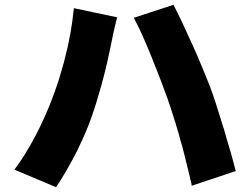

<svg xmlns="http://www.w3.org/2000/svg" viewBox="-20 -759 1040 798"><path d="M960 -48C950 -87 937 -134 922 -183L919 -193C917 -200 915 -207 913 -214L910 -225C909 -226 909 -228 908 -230L905 -240C886 -303 867 -362 851 -404C833 -449 807 -513 779 -575L774 -585C748 -644 721 -701 701 -739L536 -685C557 -647 583 -589 608 -527L612 -517C636 -458 659 -397 677 -347C687 -319 696 -290 705 -261L708 -252C710 -247 711 -243 712 -238L715 -229C721 -210 726 -191 731 -172L734 -162L737 -152C742 -134 746 -116 751 -98L753 -88C754 -85 755 -82 756 -78L758 -68C759 -63 761 -58 762 -53L764 -43L767 -33L769 -23L771 -13C772 -11 772 -9 773 -8L775 2C776 6 776 9 777 13L960 -48ZM361 -274C375 -313 389 -360 402 -407L405 -418C420 -473 432 -527 440 -567C444 -590 458 -655 467 -687L287 -725C280 -653 267 -580 248 -510L246 -501L243 -491C237 -470 231 -449 225 -429L222 -420C213 -392 203 -365 193 -339C158 -248 102 -136 40 -54L213 19C241 -22 273 -78 303 -137L307 -146C328 -189 347 -233 361 -274Z"/></svg>

Font: Glow Sans SC Normal Heavy
Style: Regular
Weight: 900
Designer: Ryoko NISHIZUKA (kana, bopomofo & ideographs); Paul D. Hunt (Latin, Greek & Cyrillic); Sandoll Communications, Soo-young
Version: Version 0.93